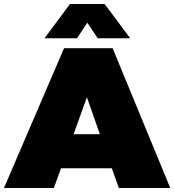

<svg xmlns="http://www.w3.org/2000/svg" viewBox="-38 -943 874 963"><path d="M-18.1 0 283.2 -701.2H526.9L815.9 0H558.1L522.9 -99.1H268.1L231.9 0ZM185.1 -751 313 -922.9H486.8L615.2 -751H452.1L399.9 -829.1L348.1 -751ZM331.1 -270H462.9L397.9 -455.1Z"/></svg>

Font: Trueno UltraBlack
Style: Regular
Weight: 950
Designer: Julieta Ulanovsky
Foundry: Julieta Ulanovsky
Version: Version 3.001b | FøM Fix